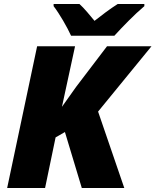

<svg xmlns="http://www.w3.org/2000/svg" viewBox="-20 -947 783 967"><path d="M338 -767H556C595 -810 657 -874 707 -916V-927H573C532 -901 493 -871 456 -842C438 -864 402 -908 380 -927H250V-916C280 -877 318 -811 338 -767ZM16 0H207L260 -255L307 -282L392 0H606L474 -385L743 -714H519L363 -509L292 -409L358 -714H167Z"/></svg>

Font: Noto Sans Black
Style: Italic
Weight: 900
Italic angle: -12°
Designer: Monotype Design Team
Foundry: Monotype Imaging Inc.
Version: Version 2.013